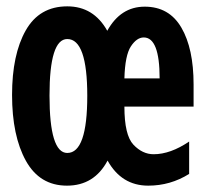

<svg xmlns="http://www.w3.org/2000/svg" viewBox="-20 -575 640 605"><path d="M319 -69Q363 10 447 10Q517 10 576 -27V-129Q517 -89 464 -89Q429 -89 400.5 -119Q372 -149 372 -239H590V-309Q590 -422 551.5 -488Q513 -554 436 -554Q360 -554 318 -478Q275 -555 192 -555Q104 -555 61 -479Q18 -403 18 -276Q18 -147 61.5 -68.5Q105 10 191 10Q277 10 319 -69ZM433 -457Q483 -457 483 -328H372Q374 -401 392.5 -429Q411 -457 433 -457ZM136 -274Q136 -452 192 -452Q255 -452 255 -273Q255 -93 192 -93Q136 -93 136 -274Z"/></svg>

Font: Noto Sans Mono UI
Style: Bold
Weight: 700
Designer: Monotype Design team
Foundry: Monotype Imaging Inc.
Version: 1.000